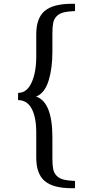

<svg xmlns="http://www.w3.org/2000/svg" viewBox="-20 -808 450 1011"><path d="M75.2 -280.8V-318.8Q121.1 -318.8 146 -372.6Q170.9 -426.3 170.9 -509.8V-627Q170.9 -712.4 215.1 -750.2Q259.3 -788.1 359.9 -788.1H375V-750Q335.9 -748 313.5 -742.2Q291 -736.3 277.6 -721.9Q264.2 -707.5 260 -687Q255.9 -666.5 255.9 -630.9V-535.2Q255.9 -492.2 251 -454.3Q246.1 -416.5 236.3 -384.3Q226.6 -352.1 209.5 -329.8Q192.4 -307.6 169.9 -299.8Q255.9 -270.5 255.9 -85V25.9Q255.9 61.5 260 82Q264.2 102.5 277.6 116.9Q291 131.3 313.5 137.2Q335.9 143.1 375 145V183.1H359.9Q259.3 183.1 215.1 145Q170.9 106.9 170.9 22V-109.9Q170.9 -190.9 146.7 -235.8Q122.6 -280.8 75.2 -280.8Z"/></svg>

Font: Amethysta
Style: Regular
Weight: 400
Designer: Konstantin Vinogradov, Alexei Vanyashin
Foundry: Cyreal (www.cyreal.org)
Version: Version 1.002